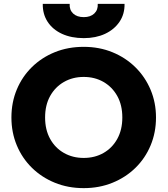

<svg xmlns="http://www.w3.org/2000/svg" viewBox="-20 -957 866 992"><path d="M412.5 15Q331.5 15 263.5 -12.8Q195.5 -40.5 145 -90Q94.5 -139.5 66.8 -206Q39 -272.5 39 -350Q39 -428 66.8 -494.5Q94.5 -561 145 -610.5Q195.5 -660 263.5 -687.5Q331.5 -715 412.5 -715Q493 -715 561.2 -687Q629.5 -659 680 -609Q730.5 -559 758.2 -492.8Q786 -426.5 786 -350Q786 -272.5 758.2 -206Q730.5 -139.5 680 -90Q629.5 -40.5 561.2 -12.8Q493 15 412.5 15ZM412.5 -141Q470 -141 515 -166.8Q560 -192.5 586 -239.5Q612 -286.5 612 -350Q612 -414 586 -460.8Q560 -507.5 515 -533.5Q470 -559.5 412.5 -559.5Q355.5 -559.5 310.2 -533.5Q265 -507.5 239 -460.8Q213 -414 213 -350Q213 -286.5 239 -239.5Q265 -192.5 310.2 -166.8Q355.5 -141 412.5 -141ZM413 -760Q348.5 -760 300.2 -782.2Q252 -804.5 226 -844.5Q200 -884.5 201 -937H340Q338 -906 357.8 -887.2Q377.5 -868.5 413 -868.5Q447.5 -868.5 467.2 -887.2Q487 -906 485 -937H623.5Q624.5 -884.5 597.5 -844.5Q570.5 -804.5 522.8 -782.2Q475 -760 413 -760Z"/></svg>

Font: Geologica
Style: Bold
Weight: 700
Designer: Sindre Bremnes, Frode Helland
Foundry: Monokrom Skriftforlag AS
Version: Version 1.010; ttfautohint (v1.8.4.7-5d5b);gftools[0.9.28]